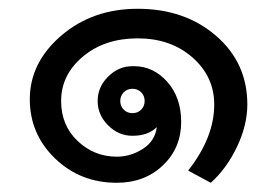

<svg xmlns="http://www.w3.org/2000/svg" viewBox="-20 -422 618 431"><path d="M332 -136.7Q312.5 -117.2 277.3 -117.2Q246.1 -117.2 222.7 -140.6Q199.2 -164.1 199.2 -195.3Q199.2 -226.6 222.7 -250Q246.1 -273.4 277.3 -273.4H281.2Q324.2 -273.4 355.5 -238.3Q386.7 -203.1 386.7 -148.4Q386.7 -89.8 345.7 -50.8Q304.7 -11.7 242.2 -11.7Q160.2 -11.7 103.5 -66.4Q46.9 -121.1 46.9 -199.2Q46.9 -281.2 117.2 -341.8Q187.5 -402.3 289.1 -402.3Q394.5 -402.3 464.8 -341.8Q535.2 -281.2 535.2 -187.5Q535.2 -140.6 511.7 -91.8Q488.3 -43 453.1 -11.7L402.3 -39.1Q460.9 -113.3 460.9 -187.5Q460.9 -250 412.1 -293Q363.3 -335.9 289.1 -335.9Q214.8 -335.9 166 -294.9Q117.2 -253.9 117.2 -195.3Q117.2 -140.6 154.3 -105.5Q191.4 -70.3 242.2 -70.3Q273.4 -70.3 300.8 -87.9Q328.1 -105.5 332 -136.7ZM277.3 -168Q289.1 -168 296.9 -175.8Q304.7 -183.6 304.7 -195.3Q304.7 -207 296.9 -214.8Q289.1 -222.7 277.3 -222.7Q265.6 -222.7 257.8 -214.8Q250 -207 250 -195.3Q250 -183.6 257.8 -175.8Q265.6 -168 277.3 -168Z"/></svg>

Font: 和音 by 宁静之雨，公众号njzyshare
Style: Regular
Weight: 400
Designer: Steve Matteson
Foundry: Ascender Corporation
Version: Version 6.00;June 8, 2018;FontCreator 11.0.0.2388 32-bit